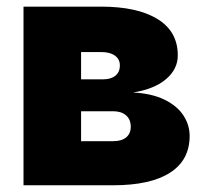

<svg xmlns="http://www.w3.org/2000/svg" viewBox="-20 -550 608 570"><path d="M49.8 -530.3H280.3Q387.7 -530.3 447.8 -493.4Q507.8 -456.5 507.8 -385.7Q507.8 -344.7 473.1 -315.2Q438.5 -285.6 375 -275.4Q431.2 -272.5 468.8 -253.9Q506.3 -235.4 524.7 -207Q543 -178.7 543 -146.5Q543 -74.7 484.9 -37.4Q426.8 0 316.4 0H49.8ZM368.2 -173.8Q368.2 -195.3 354.2 -207.5Q340.3 -219.7 316.4 -219.7H220.7V-130.9H316.4Q340.8 -130.9 354.5 -142.1Q368.2 -153.3 368.2 -173.8ZM335.9 -355.5Q335.9 -374.5 321 -385Q306.2 -395.5 280.3 -395.5H220.7V-314.5H286.1Q309.6 -314.5 322.8 -325.4Q335.9 -336.4 335.9 -355.5Z"/></svg>

Font: Pretendard Std Black
Style: Regular
Weight: 900
Designer: Base glyphs from Inter by Rasmus Andersson; Hangeul glyphs from Noto Sans CJK(Source Han Sans) by Jang Soo-young and Kan
Foundry: Kil Hyung-jin
Version: Version 1.309